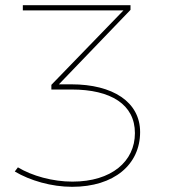

<svg xmlns="http://www.w3.org/2000/svg" viewBox="-20 -720 657 740"><path d="M255 -395H207L483 -682V-700H68V-680H456L178 -393V-375H256C408 -375 500 -317 500 -207C500 -98 410 -20 259 -20C183 -20 104 -42 49 -75L37 -59C96 -24 178 0 258 0C420 0 520 -86 520 -211C520 -327 415 -395 255 -395Z"/></svg>

Font: Montserrat Thin
Style: Regular
Weight: 250
Designer: Julieta Ulanovsky
Foundry: Julieta Ulanovsky
Version: Version 4.000